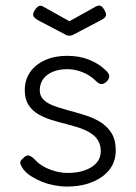

<svg xmlns="http://www.w3.org/2000/svg" viewBox="-20 -671 500 705"><path d="M226 14Q203 14 179.5 9.5Q156 5 134.5 -3.5Q113 -12 95 -23.5Q77 -35 66 -49Q59 -59 56 -66Q53 -73 55.5 -79Q58 -85 65 -90Q76 -102 86 -100Q96 -98 112 -81Q121 -71 135 -62.5Q149 -54 165 -48Q181 -42 197 -39Q213 -36 227 -36Q282 -36 316 -57.5Q350 -79 350 -116Q350 -135 343 -149.5Q336 -164 324 -174Q312 -184 296.5 -191.5Q281 -199 262.5 -204.5Q244 -210 225 -215Q197 -222 169.5 -230.5Q142 -239 120 -252Q98 -265 84.5 -286Q71 -307 71 -340Q71 -378 90.5 -406Q110 -434 145 -450Q180 -466 226 -466Q249 -466 269 -462.5Q289 -459 306.5 -452Q324 -445 339.5 -435.5Q355 -426 368 -413Q380 -402 381 -393Q382 -384 374 -374Q365 -364 355 -362.5Q345 -361 334 -372Q318 -388 300.5 -397.5Q283 -407 264.5 -412Q246 -417 226 -417Q197 -417 174 -407.5Q151 -398 138.5 -380.5Q126 -363 126 -340Q126 -323 134.5 -311.5Q143 -300 157 -292Q171 -284 190 -278Q209 -272 230 -266Q260 -258 291 -248.5Q322 -239 347.5 -223.5Q373 -208 389 -183Q405 -158 405 -118Q405 -58 354.5 -22Q304 14 226 14ZM235 -593 330 -646Q337 -650 342.5 -650.5Q348 -651 353.5 -647Q359 -643 364 -633Q372 -619 368 -611Q364 -603 347 -595L248 -543Q244 -541 241.5 -540.5Q239 -540 235 -540Q231 -540 228.5 -540.5Q226 -541 222 -543L123 -595Q108 -603 103.5 -610.5Q99 -618 106 -631Q112 -641 117.5 -645.5Q123 -650 128.5 -650Q134 -650 140 -646Z"/></svg>

Font: Fredoka Light
Style: Regular
Weight: 300
Designer: Ben Nathan
Foundry: Milena B. Brandão, Ben Nathan
Version: Version 2.001